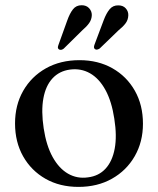

<svg xmlns="http://www.w3.org/2000/svg" viewBox="-20 -703 604 734"><path d="M284 -473Q355 -473 409.8 -442Q464.5 -411 495.5 -356.2Q526.5 -301.5 526.5 -230Q526.5 -160.5 495 -105.8Q463.5 -51 408 -19.8Q352.5 11.5 280 11.5Q208.5 11.5 154 -19.5Q99.5 -50.5 68.5 -105.2Q37.5 -160 37.5 -231Q37.5 -301.5 68.8 -356Q100 -410.5 155.5 -441.8Q211 -473 284 -473ZM316.5 -25Q357.5 -30 383.5 -58.2Q409.5 -86.5 418.5 -134.8Q427.5 -183 417 -249Q407 -315.5 383 -359.2Q359 -403 324.2 -422.8Q289.5 -442.5 247.5 -437Q206.5 -431.5 180.5 -403.2Q154.5 -375 145.8 -326.8Q137 -278.5 147 -212.5Q157 -146.5 181.2 -102.8Q205.5 -59 240.2 -39Q275 -19 316.5 -25ZM237 -624.5Q246.5 -651.5 258.8 -667.2Q271 -683 292 -683Q310 -683 320.5 -671.8Q331 -660.5 331 -645.5Q330.5 -628.5 321 -615Q311.5 -601.5 295 -587.5L223.5 -517Q219 -513.5 214 -512.5Q209 -511.5 205 -514.5Q201 -517.5 201.2 -521.8Q201.5 -526 203.5 -531.5ZM376.5 -626Q386.5 -652.5 399.2 -667.8Q412 -683 432.5 -682.5Q450.5 -682.5 460.8 -671Q471 -659.5 470.5 -644.5Q470 -627 460 -613.8Q450 -600.5 433 -587L361 -517.5Q356.5 -514.5 351.5 -513.5Q346.5 -512.5 342.5 -515.5Q339 -519 339.2 -523.2Q339.5 -527.5 341.5 -533Z"/></svg>

Font: Fraunces 48pt
Style: Regular
Weight: 400
Version: Version 1.000;[b76b70a41]